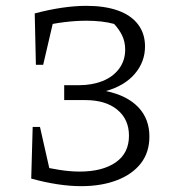

<svg xmlns="http://www.w3.org/2000/svg" viewBox="-20 -630 605 658"><path d="M87 -18 101 -64Q145 -54 182.5 -48Q220 -42 253 -42Q331 -42 376.5 -73.5Q422 -105 422 -165Q422 -221 382 -254Q342 -287 272 -287H200V-338H250Q296 -338 332 -352.5Q368 -367 388.5 -395Q409 -423 409 -460Q409 -487 398.5 -508.5Q388 -530 371 -548Q331 -559 276 -559Q240 -559 199.5 -554Q159 -549 113 -538L99 -584Q148 -597 192.5 -603.5Q237 -610 276 -610Q339 -610 384 -594Q429 -578 453 -546.5Q477 -515 477 -471Q477 -418 442 -377Q407 -336 343 -318Q415 -303 453.5 -263Q492 -223 492 -162Q492 -108 463 -70.5Q434 -33 381 -12.5Q328 8 258 8Q220 8 177 1.5Q134 -5 87 -18ZM92 -195H117L157 -18H87ZM103 -408 99 -584H169L128 -408Z"/></svg>

Font: Piazzolla 24pt Light
Style: Regular
Weight: 300
Designer: Juan Pablo del Peral
Foundry: Huerta Tipografica
Version: Version 2.005